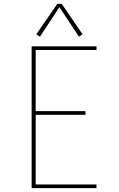

<svg xmlns="http://www.w3.org/2000/svg" viewBox="-20 -975 616 995"><path d="M144 0H480V-19H165V-380H423V-399H165V-716H480V-735H144ZM187 -785 288 -938 389 -785 408 -797 300 -955H277L168 -797Z"/></svg>

Font: Iosevka Sparkle Thin
Style: Regular
Weight: 100
Designer: Belleve Invis
Foundry: Belleve Invis
Version: Version 4.5.0; ttfautohint (v1.8.3)